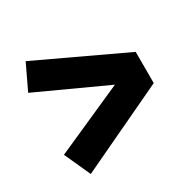

<svg xmlns="http://www.w3.org/2000/svg" viewBox="-115 -684 700 703"><g transform="rotate(-30 235.0 -332.5)"><path d="M443 -399V-267L77 -94L27 -204L317 -333L27 -466L77 -571Z"/></g></svg>

Font: Fira Sans Condensed
Style: Bold
Weight: 700
Width: 3
Designer: bBox Type GmbH & Carrois Corporate GbR & Edenspiekermann AG
Foundry: bBox Type GmbH & Carrois Corporate GbR & Edenspiekermann AG
Version: Version 4.301